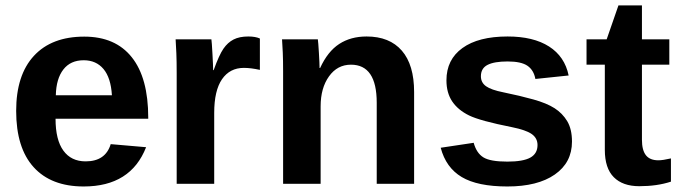

<svg xmlns="http://www.w3.org/2000/svg" viewBox="-20 -672 2485 702"><path d="M286.1 9.8Q167 9.8 103 -60.8Q39.1 -131.3 39.1 -266.6Q39.1 -397.5 104 -467.8Q168.9 -538.1 288.1 -538.1Q401.9 -538.1 461.9 -462.6Q522 -387.2 522 -241.7V-237.8H183.1Q183.1 -160.6 211.7 -121.3Q240.2 -82 293 -82Q365.7 -82 384.8 -145L514.2 -133.8Q458 9.8 286.1 9.8ZM286.1 -451.7Q237.8 -451.7 211.7 -418Q185.5 -384.3 184.1 -323.7H389.2Q385.3 -387.7 358.4 -419.7Q331.5 -451.7 286.1 -451.7Z M626 0V-404.3Q626 -447.8 624.8 -476.8Q623.5 -505.9 622.1 -528.3H752.9Q754.4 -519.5 756.8 -474.9Q759.3 -430.2 759.3 -415.5H761.2Q781.2 -471.2 796.9 -493.9Q812.5 -516.6 834 -527.6Q855.5 -538.6 887.7 -538.6Q914.1 -538.6 930.2 -531.2V-416.5Q897 -423.8 871.6 -423.8Q820.3 -423.8 791.7 -382.3Q763.2 -340.8 763.2 -259.3V0Z M1357.4 0V-296.4Q1357.4 -435.5 1263.2 -435.5Q1213.4 -435.5 1182.9 -392.8Q1152.3 -350.1 1152.3 -283.2V0H1015.1V-410.2Q1015.1 -452.6 1013.9 -479.7Q1012.7 -506.8 1011.2 -528.3H1142.1Q1143.6 -519 1146 -478.8Q1148.4 -438.5 1148.4 -423.3H1150.4Q1178.2 -483.9 1220.2 -511.2Q1262.2 -538.6 1320.3 -538.6Q1404.3 -538.6 1449.2 -486.8Q1494.1 -435.1 1494.1 -335.4V0Z M2071.3 -154.3Q2071.3 -77.6 2008.5 -33.9Q1945.8 9.8 1835 9.8Q1726.1 9.8 1668.2 -24.7Q1610.4 -59.1 1591.3 -131.8L1711.9 -149.9Q1722.2 -112.3 1747.3 -96.7Q1772.5 -81.1 1835 -81.1Q1892.6 -81.1 1918.9 -95.7Q1945.3 -110.4 1945.3 -141.6Q1945.3 -167 1924.1 -181.9Q1902.8 -196.8 1852.1 -207Q1735.8 -230 1695.3 -249.8Q1654.8 -269.5 1633.5 -301Q1612.3 -332.5 1612.3 -378.4Q1612.3 -454.1 1670.7 -496.3Q1729 -538.6 1835.9 -538.6Q1930.2 -538.6 1987.5 -502Q2044.9 -465.3 2059.1 -396L1937.5 -383.3Q1931.6 -415.5 1908.7 -431.4Q1885.7 -447.3 1835.9 -447.3Q1787.1 -447.3 1762.7 -434.8Q1738.3 -422.4 1738.3 -393.1Q1738.3 -370.1 1757.1 -356.7Q1775.9 -343.3 1820.3 -334.5Q1882.3 -321.8 1930.4 -308.3Q1978.5 -294.9 2007.6 -276.4Q2036.6 -257.8 2054 -228.8Q2071.3 -199.7 2071.3 -154.3Z M2317.4 8.8Q2256.8 8.8 2224.1 -24.2Q2191.4 -57.1 2191.4 -124V-435.5H2124.5V-528.3H2198.2L2241.2 -652.3H2327.1V-528.3H2427.2V-435.5H2327.1V-161.1Q2327.1 -122.6 2341.8 -104.2Q2356.4 -85.9 2387.2 -85.9Q2403.3 -85.9 2433.1 -92.8V-7.8Q2382.3 8.8 2317.4 8.8Z"/></svg>

Font: Liberation Sans
Style: Bold
Weight: 700
Designer: Steve Matteson
Foundry: Ascender Corporation
Version: Version 2.1.5